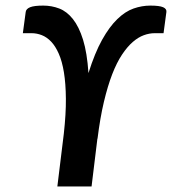

<svg xmlns="http://www.w3.org/2000/svg" viewBox="-20 -673 621 693"><path d="M331.5 -172.4 310.5 0H187L210.4 -190.9Q218.3 -262.2 217.8 -316.9Q217.3 -371.6 210.7 -411.9Q204.1 -452.1 192.1 -479.2Q180.2 -506.3 164.6 -522.7Q148.9 -539.1 130.9 -546.1Q112.8 -553.2 94.2 -553.2H62.5L72.8 -629.9Q74.2 -641.1 88.9 -647Q103.5 -652.8 136.2 -652.8Q166.5 -652.8 193.8 -642.3Q221.2 -631.8 243.2 -604.2Q265.1 -576.7 279.8 -529.5Q294.4 -482.4 299.3 -409.2Q322.3 -482.4 348.6 -529.5Q375 -576.7 403.6 -604.2Q432.1 -631.8 462.2 -642.3Q492.2 -652.8 522.5 -652.8Q555.2 -652.8 568.6 -647Q582 -641.1 580.6 -629.9L570.3 -553.2H538.1Q519 -553.2 499 -545.9Q479 -538.6 459.2 -521.5Q439.5 -504.4 420.4 -475.8Q401.4 -447.3 385 -405Q368.7 -362.8 355 -305.2Q341.3 -247.6 332 -172.4Z"/></svg>

Font: Carlito
Style: Bold Italic
Weight: 700
Italic angle: -7°
Designer: Lukasz Dziedzic
Foundry: tyPoland Lukasz Dziedzic
Version: Version 1.104